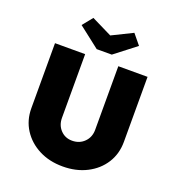

<svg xmlns="http://www.w3.org/2000/svg" viewBox="-162 -1060 1102 1197"><g transform="rotate(20 388.5 -462.0)"><path d="M388 6Q299 6 230 -29.5Q161 -65 121 -127Q81 -189 81 -269V-700H281V-278Q281 -229 311.5 -197Q342 -165 388 -165Q437 -165 469 -197Q501 -229 501 -278V-700H695V-269Q695 -189 655.5 -127Q616 -65 546.5 -29.5Q477 6 388 6ZM338 -754 198 -863 252 -930 388 -863 524 -930 579 -863 438 -754Z"/></g></svg>

Font: Lexend Deca ExtraBold
Style: Regular
Weight: 800
Designer: Bonnie Shaver-Troup, Thomas Jockin
Foundry: Lexend
Version: Version 1.008; ttfautohint (v1.8.4.7-5d5b)